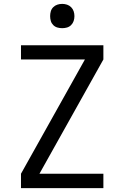

<svg xmlns="http://www.w3.org/2000/svg" viewBox="-20 -968 640 988"><path d="M88 0V-74L417 -662H88V-735H512V-662L183 -74H512V0ZM300 -823Q287 -823 275 -826.5Q263 -830 254 -839Q245 -848 241.5 -860Q238 -872 238 -885Q238 -898 241.5 -910Q245 -922 254 -931Q263 -940 275 -944Q287 -948 300 -948Q313 -948 325 -944Q337 -940 346 -931Q355 -922 359 -910Q363 -898 363 -885Q363 -872 359 -860Q355 -848 346 -839Q337 -830 325 -826.5Q313 -823 300 -823Z"/></svg>

Font: Iosevka Fixed Extended
Style: Regular
Weight: 400
Width: 7
Monospace: yes
Designer: Belleve Invis
Foundry: Belleve Invis
Version: Version 24.1.1; ttfautohint (v1.8.4)